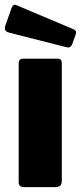

<svg xmlns="http://www.w3.org/2000/svg" viewBox="-29 -772 334 792"><path d="M226 -27Q226 -12 219 -6Q212 0 196 0H72Q58 0 53 -5.5Q48 -11 48 -23V-509Q48 -530 66 -530H209Q226 -530 226 -511ZM38 -751 275 -651Q285 -646 285 -637L283 -629L269 -590Q263 -576 253 -576Q250 -576 242 -578L10 -637Q-9 -641 -9 -656Q-9 -662 -7 -666L19 -740Q22 -748 27 -751Q32 -754 38 -751Z"/></svg>

Font: Libre Franklin ExtraBold
Style: Regular
Weight: 800
Designer: Pablo Impallari, Rodrigo Fuenzalida
Foundry: Impallari Type
Version: Version 1.002; ttfautohint (v1.5)